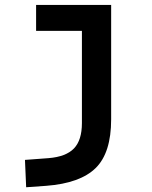

<svg xmlns="http://www.w3.org/2000/svg" viewBox="-20 -538 626 792"><path d="M87.9 234.4 83 121.6 180.7 114.3Q252.4 108.4 285.2 74.2Q317.9 40 317.9 -30.3V-410.6H128.9V-517.6H438.5V-45.9Q438.5 92.3 374.8 155Q311 217.8 170.9 228.5Z"/></svg>

Font: Caskaydia Cove SemiBold
Style: Regular
Weight: 600
Monospace: yes
Designer: Aaron Bell
Foundry: Saja Typeworks
Version: Version 4.300; ttfautohint (v1.8.3)